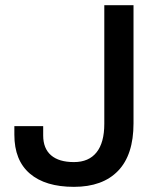

<svg xmlns="http://www.w3.org/2000/svg" viewBox="-20 -706 611 738"><path d="M264.2 12.2Q154.3 12.2 94.7 -38.8Q35.2 -89.8 35.2 -188V-221.2H146V-185.1Q146 -135.3 176.3 -109.1Q206.5 -83 264.2 -83Q321.3 -83 351.1 -120.4Q380.9 -157.7 380.9 -230V-686H493.2V-231.9Q493.2 -110.8 433.8 -49.3Q374.5 12.2 264.2 12.2Z"/></svg>

Font: Archivo Medium
Style: Regular
Weight: 500
Designer: Hector Gatti
Foundry: Omnibus-Type
Version: Version 2.001